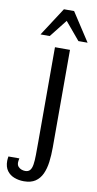

<svg xmlns="http://www.w3.org/2000/svg" viewBox="-207 -765 549 1092"><g transform="rotate(10 68.0 -218.5)"><path d="M14.3 282.8Q-15.2 282.8 -41 273Q-66.8 263.3 -82.7 241.7Q-98.6 220 -98.6 184.9Q-98.6 179.8 -97.8 172.3Q-97 164.8 -96 159.1H-32.9Q-34.9 168.9 -35.6 174.1Q-36.3 179.3 -36.3 183.3Q-36.3 198.3 -28.3 207.2Q-20.4 216.2 -9.2 220Q2 223.8 11.7 223.8Q30.1 223.8 39.6 212.5Q49.1 201.2 52.6 178.8Q56.1 156.4 56.4 123.4Q56.8 90.4 56.8 47.4V-498.8H143.5V64.8Q143.5 109.8 138.4 149.4Q133.2 189 119.4 219Q105.5 248.9 80.2 265.9Q54.8 282.8 14.3 282.8ZM-36.9 -556.2 69.5 -720.2H128.3L235.1 -556.2H182L96.6 -658L16.4 -556.2Z"/></g></svg>

Font: Russolo 10pt ExtraLight
Style: Regular
Weight: 200
Designer: Micah Stupak-Hahn
Version: Version 1.000